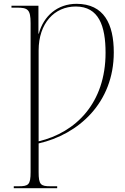

<svg xmlns="http://www.w3.org/2000/svg" viewBox="-20 -744 654 1004"><path d="M52 240H279V230H244C193 230 182 222 182 156V6C390 -41 575 -206 575 -470C575 -618 524 -724 380 -724C281 -724 208 -661 183 -568H181V-714H40V-704H68C125 -704 140 -695 140 -623V156C140 222 129 230 77 230H52ZM182 -5V-480C182 -623 265 -710 376 -710C497 -710 532 -608 532 -468C532 -205 376 -51 182 -5Z"/></svg>

Font: Noto Serif Display SemiCondensed ExtraLight
Style: Regular
Weight: 200
Width: 4
Designer: Monotype Design Team
Foundry: Monotype Imaging Inc.
Version: Version 2.009